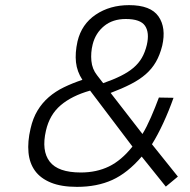

<svg xmlns="http://www.w3.org/2000/svg" viewBox="-20 -718 740 748"><path d="M483 -698Q567 -698 597.5 -654Q628 -610 612 -540Q603 -504 587.5 -477Q572 -450 548 -429Q524 -408 490 -390.5Q456 -373 411 -356L535 -196Q551 -222 568 -261Q585 -300 599 -338L656 -337Q638 -286 616 -238.5Q594 -191 572 -156L673 -30L626 9L532 -108Q477 -44 417.5 -17Q358 10 280 10Q219 10 178.5 -6.5Q138 -23 116.5 -52.5Q95 -82 91 -124Q87 -166 99 -217Q108 -257 126 -287Q144 -317 170 -339.5Q196 -362 229 -378Q262 -394 301 -407Q280 -439 276 -475.5Q272 -512 282 -557Q298 -624 353 -661Q408 -698 483 -698ZM295 -46Q356 -46 404.5 -69.5Q453 -93 496 -147L331 -365Q260 -345 216.5 -308Q173 -271 159 -209Q141 -131 173.5 -88.5Q206 -46 295 -46ZM341 -545Q333 -513 336 -481Q339 -449 358 -425L382 -394Q422 -408 451 -422.5Q480 -437 500 -454Q520 -471 532.5 -492.5Q545 -514 552 -543Q563 -591 545 -617.5Q527 -644 470 -644Q419 -644 385.5 -616.5Q352 -589 341 -545Z"/></svg>

Font: Panefresco 250wt
Style: Italic
Weight: 300
Version: Version 1.000